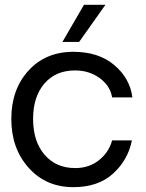

<svg xmlns="http://www.w3.org/2000/svg" viewBox="-20 -770 606 796"><path d="M328.1 -750H417L308.1 -596.2H238.8ZM284.2 5.9Q170.4 5.9 98.6 -74.5Q26.9 -154.8 26.9 -276.9Q26.9 -398.9 97.9 -477.1Q168.9 -555.2 284.2 -555.2Q389.2 -555.2 454.1 -500Q519 -444.8 528.8 -366.2H444.8Q437 -414.1 393.6 -446Q350.1 -478 291 -478Q210.9 -478 164.1 -423.6Q117.2 -369.1 117.2 -276.9Q117.2 -184.1 164.6 -128.7Q211.9 -73.2 292 -73.2Q349.1 -73.2 390.1 -105.7Q431.2 -138.2 444.8 -188H526.9Q510.7 -106.9 449 -50.5Q387.2 5.9 284.2 5.9Z"/></svg>

Font: Oakes Grotesk
Style: Regular
Weight: 400
Designer: Samuel Oakes
Foundry: Samuel Oakes
Version: Version 1.0 | wf-rip DC20170320